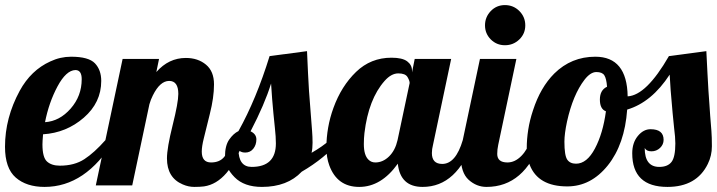

<svg xmlns="http://www.w3.org/2000/svg" viewBox="-33 -733 2834 759"><path d="M418 -179.2Q305.7 5.9 143.1 5.9Q71.8 5.9 29.3 -31Q-13.2 -67.9 -13.2 -152.8Q-13.2 -267.1 44.9 -374Q89.4 -455.6 166 -490.2Q205.6 -508.8 248 -508.8Q317.4 -508.8 342.3 -482.7Q367.2 -456.5 367.2 -413.1Q367.2 -327.6 298.3 -267.8Q229.5 -208 137.2 -202.1Q134.8 -173.8 134.8 -162.1Q134.8 -110.8 152.8 -94.5Q170.9 -78.1 203.6 -78.1Q261.2 -78.1 300.5 -103.8Q339.8 -129.4 383.8 -179.2ZM290 -419.9Q290 -456.1 265.1 -456.1Q228.5 -455.1 194.3 -391.4Q160.2 -327.6 145 -250Q202.6 -253.9 246.3 -303.7Q290 -353.5 290 -419.9Z M764.6 -133.8Q764.6 -90.8 801.3 -90.8Q835 -90.8 853 -112.3Q871.1 -133.8 888.7 -179.2H930.7Q872.6 -10.7 773.4 3.9Q757.8 5.9 734.9 5.9Q711.9 5.9 689.5 -3.9Q627 -30.3 627 -106.9Q627 -147.9 649.4 -237.8Q671.9 -327.6 671.9 -361.8Q671.9 -413.1 635.7 -413.1Q599.6 -413.1 571.3 -356Q563 -339.8 557.6 -320.8L489.7 0H345.7L451.7 -500H595.7L585 -448.2Q633.8 -503.9 701.7 -503.9Q749.5 -503.9 781.2 -477.5Q813 -451.2 813 -399.4Q813 -347.7 796.4 -282.2L772.5 -185.5Q764.6 -153.8 764.6 -133.8Z M1312.5 -179.2Q1250.5 -106.9 1159.7 -54.2Q1103 5.9 1002.4 5.9Q932.1 5.9 894.3 -32.5Q856.4 -70.8 856.4 -114Q856.4 -157.2 873 -181.2Q889.6 -205.1 909.7 -214.8Q980 -340.8 1032.7 -511.2L1180.7 -530.8Q1184.6 -437 1188.5 -374L1200.7 -215.3Q1202.6 -191.9 1202.6 -168.9Q1202.6 -146 1198.7 -128.9Q1242.7 -154.3 1270.5 -179.2ZM961.9 -73.2Q1057.6 -73.2 1057.6 -166Q1057.6 -191.9 1053.7 -227.1L1047.9 -284.2Q1042.5 -338.9 1038.6 -402.8Q1013.2 -320.8 957.5 -213.9Q980.5 -203.1 980.5 -181.9Q980.5 -160.6 968.5 -145.3Q956.5 -129.9 936.3 -129.9Q916 -129.9 909.7 -143.1Q909.7 -73.2 961.9 -73.2Z M1838.4 -179.2Q1774.9 5.9 1637.7 5.9Q1549.3 5.9 1539.6 -85.9Q1474.1 5.9 1387 5.9Q1299.8 5.9 1268.6 -79.6Q1257.3 -110.4 1257.3 -149.7Q1257.3 -189 1264.2 -228.3Q1271 -267.6 1285.2 -306.6Q1316.4 -392.6 1374.5 -448.7Q1432.6 -504.9 1514.6 -504.9Q1557.6 -504.9 1576.7 -490.5Q1595.7 -476.1 1595.7 -454.1V-446.8L1606.4 -500H1750.5L1678.7 -160.2Q1674.3 -143.1 1674.3 -127.9Q1674.3 -85 1715.3 -85Q1768.6 -85 1796.4 -179.2ZM1586.4 -404.8Q1586.4 -414.1 1577.9 -428.5Q1569.3 -442.9 1541.5 -442.9Q1513.7 -442.9 1487.3 -413.1Q1423.8 -341.3 1407.7 -207Q1405.3 -186.5 1405.3 -163.6Q1405.3 -119.1 1423.8 -101.6Q1434.6 -90.8 1450.7 -90.8Q1480.5 -90.8 1504.9 -114.5Q1529.3 -138.2 1538.6 -179.2Z M2043.5 -632.8Q2043.5 -599.6 2019.8 -576.9Q1996.1 -554.2 1963.1 -554.2Q1930.2 -554.2 1907.2 -577.1Q1884.3 -600.1 1884.3 -632.8Q1884.3 -665.5 1907 -689.2Q1929.7 -712.9 1963.1 -712.9Q1996.6 -712.9 2020 -689.5Q2043.5 -666 2043.5 -632.8ZM2105.5 -179.2Q2041 5.9 1890.1 5.9Q1850.6 5.9 1819.3 -22.5Q1788.6 -50.8 1788.6 -113.8Q1788.6 -142.1 1796.4 -179.2L1864.3 -500H2008.3L1936.5 -160.2Q1932.6 -142.1 1932.6 -124.5Q1932.6 -90.8 1973.1 -90.8Q2002.4 -90.8 2027.6 -116.2Q2052.7 -141.6 2063.5 -179.2Z M2605.5 5.9Q2466.3 5.9 2466.3 -127Q2466.3 -168.5 2488.3 -195.3Q2510.3 -222.2 2538.6 -222.2Q2590.3 -222.2 2590.3 -180.2Q2590.3 -161.6 2576.2 -148.2Q2562 -134.8 2542.2 -134.8Q2522.5 -134.8 2515.6 -147.9Q2515.6 -73.2 2573.2 -73.2Q2606.4 -73.2 2621.6 -92.8Q2636.7 -112.3 2636.7 -166Q2636.7 -189.9 2631.8 -227.5L2626 -285.6L2618.2 -376Q2616.2 -403.3 2614.3 -438Q2543 -328.6 2446.3 -299.8Q2436.5 -162.6 2369.9 -79.3Q2303.2 3.9 2209.5 3.9Q2094.2 3.9 2061 -81.1Q2049.3 -110.8 2049.3 -147Q2049.3 -183.1 2055.2 -220.5Q2061 -257.8 2074.2 -297.4Q2103.5 -387.7 2158.2 -442.4Q2225.6 -508.8 2320.3 -508.8Q2445.8 -508.8 2448.2 -352.1Q2522 -356 2611.3 -511.2L2759.3 -530.8L2763.7 -443.4Q2765.6 -404.3 2767.6 -374L2771.5 -319.3Q2772.9 -294.9 2774.4 -276.4L2779.3 -215.3Q2781.2 -191.9 2781.2 -154.8Q2781.2 -117.7 2765.1 -85Q2720.7 5.9 2605.5 5.9ZM2362.3 -293Q2338.4 -301.8 2338.4 -339.4Q2338.4 -377 2366.7 -390.1Q2364.3 -422.4 2356 -435.3Q2347.7 -448.2 2324.5 -448.2Q2301.3 -448.2 2277.8 -418Q2231.9 -358.4 2208.5 -252.4Q2198.2 -204.1 2198.2 -172.9Q2198.2 -118.7 2209.2 -102.3Q2220.2 -85.9 2244.1 -85.9Q2287.1 -85.9 2318.8 -145.8Q2350.6 -205.6 2362.3 -293Z"/></svg>

Font: UVF Lobster12
Style: Regular
Weight: 400
Designer: Pablo Impallari
Foundry: Pablo Impallari. www.impallari.com
Version: Version 1.004